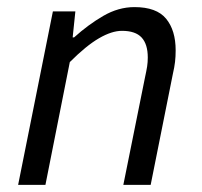

<svg xmlns="http://www.w3.org/2000/svg" viewBox="-20 -518 565 538"><path d="M30.8 0 128.2 -486.1H191.2L183.6 -413.2H187.6Q227.1 -448.9 269.5 -473.5Q311.9 -498.1 356.7 -498.1Q418.7 -498.1 445.4 -465.6Q472.2 -433.1 472.2 -376.9Q472.2 -359.7 470.5 -344.8Q468.8 -329.9 464.2 -310L402.2 0H325.6L386.1 -300.1Q390.4 -319.8 392.3 -331.9Q394.1 -344 394.1 -356.8Q394.1 -394.2 376.8 -412.9Q359.5 -431.6 321.8 -431.6Q293.2 -431.6 257.4 -410.8Q221.6 -390.1 175.6 -344L107.3 0Z"/></svg>

Font: Source Sans Variable
Style: Italic
Weight: 200
Italic angle: -11°
Designer: Paul D. Hunt
Foundry: Adobe Systems Incorporated
Version: Version 3.006;hotconv 1.0.111;makeotfexe 2.5.65597